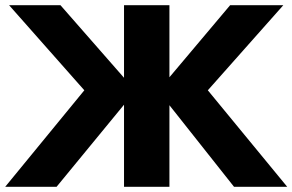

<svg xmlns="http://www.w3.org/2000/svg" viewBox="-21 -720 1127 740"><path d="M212 -700H14L304 -372L-1 0H197L501 -370ZM457 -700V0H632V-700ZM866 -700 588 -370 881 0H1086L780 -372L1071 -700Z"/></svg>

Font: Jost
Style: Bold
Weight: 700
Version: Version 3.710